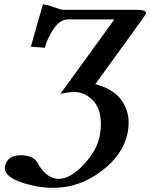

<svg xmlns="http://www.w3.org/2000/svg" viewBox="-20 -693 720 921"><path d="M632.8 -646Q679.7 -646 680.2 -630.9Q680.2 -624 651.9 -585.9L437 -289.1Q517.1 -269 557.1 -219.5Q597.2 -169.9 597.2 -103Q597.2 -82 591.8 -54.2Q570.8 49.8 465.3 128.9Q359.9 208 235.8 208Q159.7 208 81.3 181.4Q2.9 154.8 2.9 111.8Q2.9 109.9 3.9 105Q15.1 51.8 79.1 51.8Q139.2 51.8 160.2 87.9Q178.2 123 204.6 144Q231 165 261.2 165Q318.4 165 383.3 94.5Q448.2 23.9 459 -45.9Q463.9 -72.8 463.9 -96.2Q463.9 -174.3 423.8 -213.1Q383.8 -252 336.9 -252Q314 -252 270 -243.2L528.8 -600.1H305.2Q267.1 -599.1 237.1 -554.4Q207 -509.8 194.8 -463.9L127.9 -469.2L186 -672.9Q228 -664.1 240.2 -658.2Q272.5 -646 282.2 -646Z"/></svg>

Font: Linux Libertine O
Style: Semibold Italic
Weight: 600
Italic angle: -11.5°
Designer: Philipp H. Poll
Foundry: Philipp H. Poll
Version: Version 5.1.2